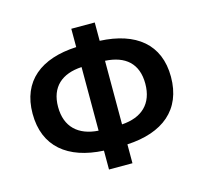

<svg xmlns="http://www.w3.org/2000/svg" viewBox="-109 -876 1075 1012"><g transform="rotate(-15 428.0 -370.0)"><path d="M364 14H492V-89C687 -99 806 -194 806 -374C806 -552 687 -645 492 -654V-754H364V-654C170 -645 51 -552 51 -374C51 -194 170 -99 364 -89ZM364 -198C256 -205 190 -264 190 -374C190 -483 256 -539 364 -545ZM492 -545C601 -539 666 -484 666 -374C666 -264 601 -205 492 -198Z"/></g></svg>

Font: Noto Sans Mono CJK TC
Style: Bold
Weight: 700
Designer: Ryoko NISHIZUKA 西塚涼子 (kana, bopomofo & ideographs); Paul D. Hunt (Latin, Greek & Cyrillic); Sandoll Communications 산돌커뮤니
Foundry: Adobe
Version: Version 2.004;hotconv 1.0.118;makeotfexe 2.5.65603